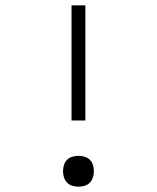

<svg xmlns="http://www.w3.org/2000/svg" viewBox="-20 -690 590 722"><path d="M249 -237V-670H301V-237ZM275 12Q263 12 251.5 8.5Q240 5 232 -3.5Q224 -12 220.5 -23Q217 -34 217 -46Q217 -58 220.5 -69.5Q224 -81 232 -89Q240 -97 251.5 -100.5Q263 -104 275 -104Q287 -104 298.5 -100.5Q310 -97 318 -89Q326 -81 329.5 -69.5Q333 -58 333 -46Q333 -34 329.5 -23Q326 -12 318 -3.5Q310 5 298.5 8.5Q287 12 275 12Z"/></svg>

Font: Lode Dark
Style: Regular
Weight: 400
Monospace: yes
Designer: Belleve Invis
Foundry: Belleve Invis
Version: Version 29.2.0; ttfautohint (v1.8.3)